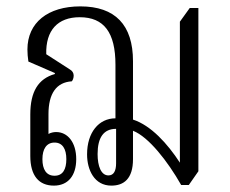

<svg xmlns="http://www.w3.org/2000/svg" viewBox="-20 -575 721 602"><path d="M149 7C193 7 219 -24 219 -76C219 -129 192 -161 156 -161C148 -161 139 -159 132 -155V-217C132 -282 157 -317 205 -320C208 -323 211 -330 211 -338C211 -346 207 -353 198 -358L125 -405C123 -480 161 -521 230 -521C306 -521 342 -473 342 -372V-204C290 -204 253 -160 253 -91C253 -42 276 7 329 7C368 7 397 -14 397 -76V-165C446 -146 506 -69 548 5H572L602 -38V-550H575L544 -507V-65C505 -125 453 -182 397 -200V-383C397 -497 341 -555 232 -555C130 -555 66 -504 66 -420C66 -408 67 -395 69 -382L152 -346V-343C100 -328 75 -288 75 -216V-86C75 -24 102 7 149 7ZM320 -25C297 -25 286 -54 286 -92C286 -144 305 -171 344 -171V-63C344 -40 337 -25 320 -25ZM151 -24C125 -24 113 -44 113 -76C113 -108 126 -128 151 -128C176 -128 188 -108 188 -76C188 -44 177 -24 151 -24Z"/></svg>

Font: Noto Serif Thai ExtraCondensed Light
Style: Regular
Weight: 300
Width: 2
Designer: Monotype Design Team
Foundry: Monotype Imaging Inc.
Version: Version 2.002